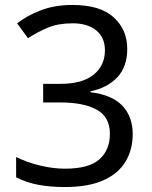

<svg xmlns="http://www.w3.org/2000/svg" viewBox="-20 -744 612 774"><path d="M493 -547Q493 -475 453 -432.5Q413 -390 345 -376V-372Q431 -362 473 -318Q515 -274 515 -203Q515 -141 486 -92.5Q457 -44 396.5 -17Q336 10 241 10Q185 10 137 1.5Q89 -7 45 -29V-111Q90 -89 142 -76.5Q194 -64 242 -64Q338 -64 380.5 -101.5Q423 -139 423 -205Q423 -272 370.5 -301.5Q318 -331 223 -331H154V-406H224Q312 -406 357.5 -443Q403 -480 403 -541Q403 -593 368 -621.5Q333 -650 273 -650Q215 -650 174 -633Q133 -616 93 -590L49 -650Q87 -680 143.5 -702Q200 -724 272 -724Q384 -724 438.5 -674Q493 -624 493 -547Z"/></svg>

Font: Noto Sans Khudawadi
Style: Regular
Weight: 400
Designer: Monotype Design Team
Foundry: Monotype Imaging Inc.
Version: Version 2.003; ttfautohint (v1.8.4.7-5d5b)